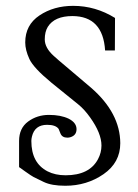

<svg xmlns="http://www.w3.org/2000/svg" viewBox="-20 -606 463 643"><path d="M332 -437Q324.7 -551.8 222.7 -552.2Q162.6 -552.2 140.1 -516.1Q129.9 -499.5 129.9 -474.1Q129.9 -445.8 160.2 -418.5L176.3 -404.3L285.2 -312Q382.3 -227.5 382.8 -126.5Q382.8 -61.5 326.7 -22.7Q270.5 16.1 198.7 16.1Q152.8 16.1 126.5 3.4Q100.1 -9.3 92.5 -13.2Q85 -17.1 64.5 -31.7L43.9 -46.4V-133.8Q43.9 -176.8 74.2 -199Q104.5 -221.2 144 -221.2Q183.6 -221.2 210 -208.5Q235.8 -195.3 236.3 -174.3V-173.3Q236.3 -152.8 215.8 -146.5Q210.9 -145 205.6 -145Q188 -145 182.4 -159.2Q176.8 -173.3 176.3 -174.3Q166.5 -188 137.7 -188Q96.2 -188 86.9 -148.4Q85 -140.6 85 -133.8Q85 -60.1 139.2 -32.2Q165 -19 199.7 -19Q279.3 -19 308.1 -72.8Q319.8 -94.7 319.8 -118.7Q319.8 -159.7 281.7 -212.9Q262.7 -239.7 242.2 -256.3L152.8 -328.6Q92.3 -378.4 78.4 -408.4Q64.5 -438.5 64.5 -463.9Q64.5 -522.5 112.3 -554.4Q160.2 -586.4 225.1 -586.4Q299.8 -586.4 365.2 -545.9L364.7 -437Z"/></svg>

Font: Lancelot
Style: Regular
Weight: 400
Designer: Marion Kadi
Foundry: Marion Kadi, Anton Koovit
Version: 1.004